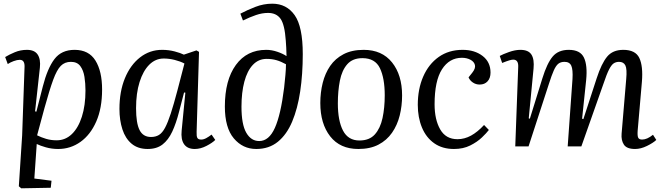

<svg xmlns="http://www.w3.org/2000/svg" viewBox="-20 -793 3590 1040"><path d="M113 -432Q114 -469 87 -469Q73 -469 54 -462Q35 -455 22 -446L8 -484Q29 -497 60 -510Q91 -523 126 -523Q167 -523 184 -497.5Q201 -472 196 -426L170 -190L177 -188L212 -325Q237 -423 275 -473Q313 -523 384 -523Q461 -523 497 -465Q533 -407 533 -308Q533 -207 501.5 -135Q470 -63 416 -24.5Q362 14 295 14Q260 14 228.5 5Q197 -4 179 -13L166 174L259 186L255 224L95 227L82 216L100 -60ZM364 -458Q331 -458 309.5 -436.5Q288 -415 268 -360.5Q248 -306 221 -208L181 -60Q203 -49 229.5 -41Q256 -33 287 -33Q334 -33 369 -66.5Q404 -100 423.5 -161Q443 -222 443 -303Q443 -341 437.5 -376.5Q432 -412 415 -435Q398 -458 364 -458Z M1045 -79Q1044 -55 1049 -46Q1054 -37 1070 -37Q1083 -37 1097.5 -45Q1112 -53 1126 -64L1146 -35Q1130 -19 1098 -2.5Q1066 14 1035 14Q995 14 977 -12Q959 -38 964 -86L984 -291L977 -292L950 -188Q934 -125 913 -80Q892 -35 860.5 -10.5Q829 14 780 14Q727 14 693 -14.5Q659 -43 643 -92.5Q627 -142 627 -203Q627 -297 656.5 -369Q686 -441 738.5 -482Q791 -523 858 -523Q894 -523 926 -514.5Q958 -506 976 -497L1044 -520L1058 -512ZM798 -51Q823 -51 841 -62Q859 -73 874 -101Q889 -129 905 -178Q921 -227 941 -303L979 -449Q956 -461 926 -468.5Q896 -476 867 -476Q822 -476 788.5 -442.5Q755 -409 736 -348.5Q717 -288 717 -207Q717 -126 736 -88.5Q755 -51 798 -51Z M1282 -719Q1320 -739 1364 -756Q1408 -773 1455 -773Q1532 -773 1576 -711Q1620 -649 1620 -500Q1620 -391 1606 -297.5Q1592 -204 1562.5 -134Q1533 -64 1485 -25Q1437 14 1368 14Q1295 14 1246.5 -43.5Q1198 -101 1198 -216Q1198 -359 1257.5 -441Q1317 -523 1422 -523Q1452 -523 1482.5 -512.5Q1513 -502 1532 -489Q1531 -538 1528 -573Q1522 -660 1499.5 -691.5Q1477 -723 1432 -723Q1400 -723 1366.5 -711.5Q1333 -700 1296 -682ZM1384 -29Q1437 -29 1469 -100.5Q1501 -172 1519 -318Q1523 -354 1526 -387Q1529 -420 1529 -445Q1502 -460 1477.5 -467Q1453 -474 1424 -474Q1380 -474 1349.5 -441.5Q1319 -409 1303.5 -350.5Q1288 -292 1288 -215Q1288 -119 1314 -74Q1340 -29 1384 -29Z M1921 14Q1822 14 1768.5 -54.5Q1715 -123 1715 -235Q1715 -292 1728 -344Q1741 -396 1768.5 -436Q1796 -476 1841 -499.5Q1886 -523 1950 -523Q2049 -523 2103.5 -455Q2158 -387 2158 -276Q2158 -219 2145 -167Q2132 -115 2103.5 -74Q2075 -33 2030 -9.5Q1985 14 1921 14ZM1927 -32Q1981 -32 2010.5 -65Q2040 -98 2052 -153.5Q2064 -209 2064 -277Q2064 -369 2038 -423.5Q2012 -478 1943 -478Q1890 -478 1861 -445Q1832 -412 1821 -356Q1810 -300 1810 -233Q1810 -139 1838 -85.5Q1866 -32 1927 -32Z M2486 -523Q2551 -523 2594 -490Q2637 -457 2637 -400Q2637 -370 2621 -352.5Q2605 -335 2578 -335Q2558 -335 2541.5 -346Q2525 -357 2518 -374L2538 -399Q2557 -423 2552.5 -441Q2548 -459 2528 -469.5Q2508 -480 2482 -480Q2414 -480 2374 -417.5Q2334 -355 2334 -228Q2334 -145 2364.5 -92Q2395 -39 2458 -39Q2496 -39 2531.5 -58.5Q2567 -78 2602 -116L2628 -89Q2616 -73 2590.5 -48.5Q2565 -24 2527 -5Q2489 14 2439 14Q2376 14 2332 -17Q2288 -48 2265.5 -102.5Q2243 -157 2243 -225Q2243 -311 2272.5 -378.5Q2302 -446 2356.5 -484.5Q2411 -523 2486 -523Z M3081 -365Q3084 -416 3074.5 -437Q3065 -458 3038 -458Q3017 -458 3004 -447.5Q2991 -437 2979.5 -411Q2968 -385 2954 -341L2843 0H2771L2787 -430Q2789 -470 2760 -470Q2752 -470 2738.5 -466Q2725 -462 2700 -452L2687 -490Q2703 -499 2736.5 -511Q2770 -523 2799 -523Q2842 -523 2858.5 -497.5Q2875 -472 2870 -421L2844 -152L2850 -150L2918 -369Q2943 -450 2973.5 -486.5Q3004 -523 3061 -523Q3123 -523 3143 -481Q3163 -439 3155 -359L3133 -150L3140 -148L3212 -369Q3238 -449 3268.5 -486Q3299 -523 3356 -523Q3422 -523 3443 -479Q3464 -435 3457 -350L3434 -85Q3432 -57 3437 -47Q3442 -37 3458 -37Q3485 -37 3517 -63L3535 -35Q3518 -19 3484.5 -2.5Q3451 14 3420 14Q3375 14 3359.5 -9.5Q3344 -33 3347 -69L3372 -365Q3377 -419 3367.5 -438.5Q3358 -458 3333 -458Q3317 -458 3304.5 -450Q3292 -442 3279 -416.5Q3266 -391 3249 -340L3129 0H3055Z"/></svg>

Font: Literata 36pt
Style: Italic
Weight: 400
Italic angle: -2°
Designer: Latin by Veronika Burian and Jose Scaglione. Greek by Irene Vlachou. Cyrillic by Vera Evstafieva
Foundry: TypeTogether
Version: Version 3.002